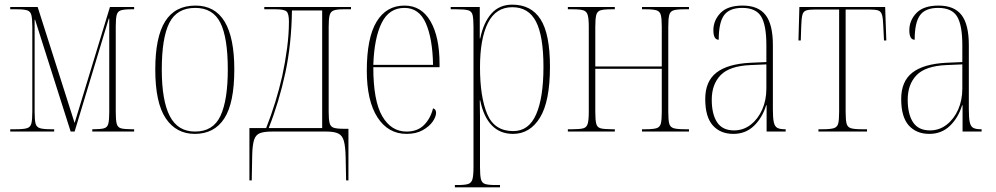

<svg xmlns="http://www.w3.org/2000/svg" viewBox="-20 -566 4286 826"><path d="M24 0V-10H48Q81 -10 96 -14.5Q111 -19 115 -35Q119 -51 119 -86V-451Q119 -485 115 -501Q111 -517 97 -521.5Q83 -526 53 -526H24V-536H142L301 -37L453 -536H557V-526H544Q514 -526 500 -521.5Q486 -517 482 -501.5Q478 -486 478 -453V-84Q478 -50 482 -34Q486 -18 500.5 -14Q515 -10 546 -10H557V0H377V-10H382Q413 -10 427.5 -14Q442 -18 446 -34Q450 -50 450 -84V-486H448L301 0H284L131 -481H129V-85Q129 -50 133 -34.5Q137 -19 152 -14.5Q167 -10 199 -10H213V0Z M818 10Q738 10 693 -57Q648 -124 648 -267Q648 -406 690.5 -474Q733 -542 821 -542Q988 -542 988 -267Q988 -123 945 -56.5Q902 10 818 10ZM819 0Q897 0 928.5 -67.5Q960 -135 960 -267Q960 -404 928 -468Q896 -532 820 -532Q741 -532 708.5 -467.5Q676 -403 676 -267Q676 -133 710.5 -66.5Q745 0 819 0Z M1053 210V-15H1125Q1168 -124 1194 -238Q1207 -298 1215 -358.5Q1223 -419 1223 -473Q1223 -507 1213 -516.5Q1203 -526 1166 -526H1117V-536H1490V-526H1457Q1429 -526 1415.5 -521Q1402 -516 1398 -500Q1394 -484 1394 -451V-84Q1394 -52 1398 -36.5Q1402 -21 1415.5 -16.5Q1429 -12 1457 -12H1479V210H1469L1467 110Q1466 65 1459.5 41Q1453 17 1435.5 8.5Q1418 0 1385 0H1150Q1116 0 1098 7Q1080 14 1073 36Q1066 58 1065 102L1063 210ZM1136 -15H1366V-521H1236Q1234 -376 1207.5 -252.5Q1181 -129 1136 -15Z M1729 10Q1650 10 1604 -61Q1558 -132 1558 -262Q1558 -403 1600 -472.5Q1642 -542 1720 -542Q1793 -542 1832 -474.5Q1871 -407 1871 -291V-277H1586Q1586 -132 1624.5 -66Q1663 0 1729 0Q1776 0 1804 -28Q1832 -56 1843 -100Q1856 -96 1856 -81Q1856 -64 1841.5 -43Q1827 -22 1798.5 -6Q1770 10 1729 10ZM1843 -287Q1841 -400 1812 -466Q1783 -532 1720 -532Q1654 -532 1622 -467.5Q1590 -403 1586 -287Z M1937 240V230H1950Q1980 230 1994 225.5Q2008 221 2012.5 205Q2017 189 2017 153V-451Q2017 -486 2013 -502Q2009 -518 1993.5 -522Q1978 -526 1943 -526H1919V-536H2044V-401H2046Q2060 -469 2094 -507.5Q2128 -546 2184 -546Q2265 -546 2305.5 -483Q2346 -420 2346 -279Q2346 -130 2303 -60Q2260 10 2187 10Q2131 10 2095.5 -27Q2060 -64 2046 -134H2044Q2045 -102 2045 -65Q2045 -28 2045 14V153Q2045 189 2049 205Q2053 221 2067 225.5Q2081 230 2111 230H2131V240ZM2188 -2Q2255 -2 2286.5 -74Q2318 -146 2318 -278Q2318 -411 2286 -473Q2254 -535 2184 -535Q2113 -535 2079 -467Q2045 -399 2045 -277Q2045 -149 2076 -75.5Q2107 -2 2188 -2Z M2423 0V-10H2443Q2475 -10 2489.5 -14Q2504 -18 2508.5 -34Q2513 -50 2513 -85V-451Q2513 -485 2508.5 -501Q2504 -517 2490 -521.5Q2476 -526 2445 -526H2423V-536H2625V-526H2609Q2577 -526 2563 -521.5Q2549 -517 2545 -501Q2541 -485 2541 -451V-280H2827V-451Q2827 -485 2823 -501Q2819 -517 2804.5 -521.5Q2790 -526 2759 -526H2742V-536H2944V-526H2923Q2892 -526 2877.5 -521.5Q2863 -517 2859 -501Q2855 -485 2855 -451V-85Q2855 -50 2859 -34.5Q2863 -19 2878 -14.5Q2893 -10 2926 -10H2944V0H2742V-10H2758Q2790 -10 2804.5 -14.5Q2819 -19 2823 -34.5Q2827 -50 2827 -85V-270H2541V-85Q2541 -50 2545 -34Q2549 -18 2564 -14Q2579 -10 2612 -10H2625V0Z M3135 10Q3079 10 3046.5 -26.5Q3014 -63 3014 -140Q3014 -216 3062 -253.5Q3110 -291 3208 -296L3277 -299V-371Q3277 -458 3254.5 -495Q3232 -532 3173 -532Q3118 -532 3095 -500.5Q3072 -469 3072 -395Q3049 -395 3049 -436Q3049 -478 3079.5 -510Q3110 -542 3175 -542Q3242 -542 3273.5 -501.5Q3305 -461 3305 -372V-95Q3305 -58 3309 -40Q3313 -22 3324 -16Q3335 -10 3356 -10H3360V0H3278V-113H3276Q3260 -60 3224 -25Q3188 10 3135 10ZM3138 -5Q3178 -5 3209.5 -29.5Q3241 -54 3259 -94.5Q3277 -135 3277 -185V-289L3208 -286Q3118 -282 3080 -242.5Q3042 -203 3042 -137Q3042 -75 3065 -40Q3088 -5 3138 -5Z M3501 0V-10H3520Q3552 -10 3567 -14.5Q3582 -19 3586 -34.5Q3590 -50 3590 -85V-525H3485Q3460 -525 3448 -521Q3436 -517 3432 -502Q3428 -487 3427 -454L3425 -392H3415L3419 -536H3788L3793 -392H3783L3780 -453Q3779 -487 3774.5 -502Q3770 -517 3758 -521Q3746 -525 3721 -525H3618V-85Q3618 -50 3622 -34.5Q3626 -19 3640.5 -14.5Q3655 -10 3687 -10H3710V0Z M3978 10Q3922 10 3889.5 -26.5Q3857 -63 3857 -140Q3857 -216 3905 -253.5Q3953 -291 4051 -296L4120 -299V-371Q4120 -458 4097.5 -495Q4075 -532 4016 -532Q3961 -532 3938 -500.5Q3915 -469 3915 -395Q3892 -395 3892 -436Q3892 -478 3922.5 -510Q3953 -542 4018 -542Q4085 -542 4116.5 -501.5Q4148 -461 4148 -372V-95Q4148 -58 4152 -40Q4156 -22 4167 -16Q4178 -10 4199 -10H4203V0H4121V-113H4119Q4103 -60 4067 -25Q4031 10 3978 10ZM3981 -5Q4021 -5 4052.5 -29.5Q4084 -54 4102 -94.5Q4120 -135 4120 -185V-289L4051 -286Q3961 -282 3923 -242.5Q3885 -203 3885 -137Q3885 -75 3908 -40Q3931 -5 3981 -5Z"/></svg>

Font: Noto Serif Display Condensed Thin
Style: Regular
Weight: 100
Width: 3
Designer: Monotype Design Team
Foundry: Monotype Imaging Inc.
Version: Version 2.009